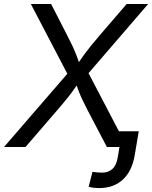

<svg xmlns="http://www.w3.org/2000/svg" viewBox="-38 -748 773 977"><path d="M-17.6 0 334 -406.7 322.8 -337.9 119.1 -727.5H222.2L301.3 -573.2Q318.8 -539.6 329.8 -516.1Q340.8 -492.7 349.6 -470.2Q358.4 -447.8 368.7 -416H352.5Q373.5 -447.3 390.1 -470Q406.7 -492.7 425.8 -516.4Q444.8 -540 473.6 -573.2L606.4 -727.5H715.8L383.3 -341.8L394.5 -410.2L608.9 0H505.9L409.2 -184.6Q393.6 -214.8 383.1 -236.6Q372.6 -258.3 364 -280Q355.5 -301.8 345.2 -332H364.7Q345.2 -302.2 329.1 -280.3Q313 -258.3 294.9 -236.6Q276.9 -214.8 251 -184.6L91.8 0ZM467.3 209Q452.1 209 438.2 207.3Q424.3 205.6 413.1 202.1L432.6 126.5Q445.3 128.4 458 129.4Q470.7 130.4 482.9 130.4Q512.7 130.4 533.7 111.8Q554.7 93.3 561.5 50.8L569.8 0H532.2L545.4 -80.1H668L647.9 39.6Q634.3 122.6 587.2 165.8Q540 209 467.3 209Z"/></svg>

Font: Inter Variable
Style: Italic
Weight: 400
Italic angle: -9.39999°
Designer: Rasmus Andersson
Foundry: rsms
Version: Version 4.001;git-9221beed3